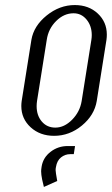

<svg xmlns="http://www.w3.org/2000/svg" viewBox="-20 -532 438 752"><path d="M63.5 -116.7Q63.5 -126 64.9 -136.2L103 -376Q112.3 -430.7 162.8 -471.4Q213.4 -512.2 272.9 -512.2Q327.6 -512.2 363 -479Q398.4 -445.8 398.4 -396.5Q398.4 -386.2 397 -376L358.9 -136.2Q349.6 -80.6 300.8 -40.3Q252 0 191.9 0Q136.7 0 100.1 -33.4Q63.5 -66.9 63.5 -116.7ZM123.5 -116.2Q123.5 -79.6 143.8 -55.9Q164.1 -32.2 196.8 -32.2Q231.9 -32.2 262.5 -63.2Q293 -94.2 299.8 -136.2L337.9 -376Q339.4 -385.3 339.4 -394.5Q339.4 -430.7 319.1 -455.3Q298.8 -480 268.1 -480Q230.5 -480 200 -449.7Q169.4 -419.4 163.1 -376L125 -136.2Q123.5 -126 123.5 -116.2ZM141.1 138.7Q141.1 132.8 143.1 120.1Q148.9 85 178.2 62.5Q207.5 40 245.1 40H273.9L269 71.8H254.9Q234.9 71.8 219 84.5Q203.1 97.2 199.2 122.1Q197.8 127.9 197.8 134.3Q197.8 141.6 204.1 176.8L151.9 200.2L145 170.9Q141.1 151.4 141.1 138.7Z"/></svg>

Font: Gawaa
Style: Italic
Weight: 400
Designer: T. Christopher White
Version: Version 1.0